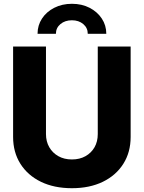

<svg xmlns="http://www.w3.org/2000/svg" viewBox="-20 -970 749 1001"><path d="M355 11.2Q262.2 11.2 193.4 -22.2Q124.5 -55.7 86.4 -116Q48.3 -176.3 48.3 -256.3V-727.5H219.7V-271Q219.7 -232.4 236.8 -202.6Q253.9 -172.9 284.2 -155.8Q314.5 -138.7 355 -138.7Q395.5 -138.7 425.8 -155.8Q456.1 -172.9 472.9 -202.4Q489.7 -231.9 489.7 -271V-727.5H661.1V-256.3Q661.1 -176.3 623 -116Q585 -55.7 516.1 -22.2Q447.3 11.2 355 11.2ZM355 -950.2Q406.7 -950.2 447 -929.4Q487.3 -908.7 510.7 -873.3Q534.2 -837.9 534.2 -793.9H437.5Q437.5 -824.7 414.1 -844.5Q390.6 -864.3 355 -864.3Q318.8 -864.3 295.2 -844.5Q271.5 -824.7 271.5 -793.9H175.8Q175.8 -837.9 199 -873.3Q222.2 -908.7 262.9 -929.4Q303.7 -950.2 355 -950.2Z"/></svg>

Font: Inter 28pt ExtraBold
Style: Regular
Weight: 800
Designer: Rasmus Andersson
Foundry: rsms
Version: Version 4.001;git-66647c0bb